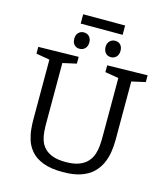

<svg xmlns="http://www.w3.org/2000/svg" viewBox="-137 -1062 1022 1176"><g transform="rotate(15 374.5 -474.0)"><path d="M466 -693 721 -698V-655L622 -633L634 -654V-264Q634 -227 628 -188Q622 -149 606 -114Q590 -79 561 -51Q532 -23 485.5 -7Q439 9 371 9Q295 9 246 -10Q197 -29 170 -60.5Q143 -92 132 -127.5Q121 -163 118 -196Q115 -229 115 -253V-654L127 -633L29 -650V-693L284 -698V-655L186 -633L197 -654V-253Q197 -228 199 -200.5Q201 -173 209.5 -147Q218 -121 237 -100.5Q256 -80 288.5 -67.5Q321 -55 372 -55Q424 -55 457.5 -68Q491 -81 510.5 -103Q530 -125 539 -152.5Q548 -180 550 -208.5Q552 -237 552 -264V-654L562 -634L466 -650ZM475 -747Q453 -747 440.5 -761Q428 -775 427 -799Q427 -823 441 -837Q455 -851 475 -851Q497 -851 509.5 -837Q522 -823 522 -799Q522 -775 508 -761Q494 -747 475 -747ZM276 -747Q254 -747 241.5 -761Q229 -775 229 -799Q229 -823 242.5 -837Q256 -851 276 -851Q298 -851 311 -837Q324 -823 324 -799Q324 -775 310 -761Q296 -747 276 -747ZM509 -957V-898H243V-957Z"/></g></svg>

Font: Pack4
Style: Regular
Weight: 400
Version: Version 2.002